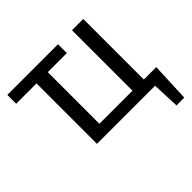

<svg xmlns="http://www.w3.org/2000/svg" viewBox="-200 -876 1289 1289"><g transform="rotate(-45 445.0 -231.5)"><path d="M856 195H782L774 0H222V-574H29V-658H510V-574H329V-84H643V-658H750V-83H868Z"/></g></svg>

Font: Ysabeau Infant Semibold
Style: Regular
Weight: 600
Designer: Christian Thalmann (Catharsis Fonts)
Version: Version 0.003